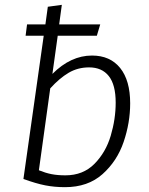

<svg xmlns="http://www.w3.org/2000/svg" viewBox="-20 -764 617 795"><path d="M519 -336Q519 -256 492 -176.5Q465 -97 404.5 -43Q344 11 249 11Q206 11 167.5 3.5Q129 -4 77 -23L161 -616H86L92 -663H168L178 -736L236 -744L225 -663H395L381 -616H219L197 -458Q273 -534 361 -534Q436 -534 477.5 -482.5Q519 -431 519 -336ZM459 -339Q459 -413 430.5 -449Q402 -485 349 -485Q302 -485 264 -462.5Q226 -440 188 -398L141 -59Q168 -48 193 -43Q218 -38 251 -38Q324 -38 371 -85.5Q418 -133 438.5 -202Q459 -271 459 -339Z"/></svg>

Font: FiraGO Light
Style: Italic
Weight: 300
Italic angle: -8°
Designer: bBox Type GmbH
Foundry: bBox Type GmbH
Version: Version 1.001